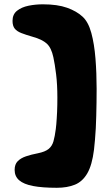

<svg xmlns="http://www.w3.org/2000/svg" viewBox="-20 -662 508 912"><path d="M250 230Q181 230 136.8 221.5Q92.5 213 71 194.2Q49.5 175.5 49.5 145Q49.5 118.5 64 103.8Q78.5 89 103.5 80.5Q128.5 72 160 66Q194.5 59 211 45.5Q227.5 32 234 9Q240.5 -14 245 -49Q246.5 -59.5 247.5 -72.5Q248.5 -85.5 249.5 -100.2Q250.5 -115 251.2 -131Q252 -147 252.2 -164Q252.5 -181 252.5 -198.5Q252.5 -260.5 246.5 -309.2Q240.5 -358 233.5 -390Q224 -435 202 -455Q180 -475 134.5 -487.5Q103 -496.5 81.8 -504.8Q60.5 -513 50 -526Q39.5 -539 39.5 -563Q39.5 -594 61 -611Q82.5 -628 115.5 -634.8Q148.5 -641.5 183.5 -641.5Q253 -641.5 298.5 -625.2Q344 -609 372 -583Q399.5 -558 413.8 -505.5Q428 -453 433.5 -383.8Q439 -314.5 439 -239.5Q439 -207 438.5 -175Q438 -143 437.2 -112.2Q436.5 -81.5 435 -52.8Q433.5 -24 431.2 1.5Q429 27 426.5 49Q417.5 122 394.8 161.2Q372 200.5 335.8 215.2Q299.5 230 250 230Z"/></svg>

Font: Gluten Thin Black
Style: Regular
Weight: 900
Version: Version 1.300